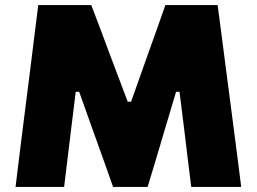

<svg xmlns="http://www.w3.org/2000/svg" viewBox="-20 -733 1007 753"><path d="M41 0Q47.5 -54.5 54.5 -110.5Q61.5 -166 69.5 -231L100 -472Q108 -536.5 115.2 -594.8Q122.5 -653 130 -713H338Q358 -660 376 -613Q393.5 -565.5 411 -519L481 -334H494L559.5 -518.5Q576.5 -565.5 592.8 -611.5Q609 -657.5 628.5 -713H833.5Q841.5 -653.5 849 -595.5Q856.5 -537.5 865 -471.5L896.5 -230.5Q905 -165 912 -110.2Q919 -55.5 926 0H730Q722 -64 715 -121.2Q708 -178.5 702 -229L684 -373H670.5L624.5 -218.5Q607.5 -161.5 591 -106Q574 -50 559 0H423.5Q406 -50 385.8 -106.5Q365.5 -163 345.5 -218.5L290.5 -373H277L259.5 -230.5Q253.5 -179.5 246.2 -121.5Q239 -63.5 231.5 0Z"/></svg>

Font: Heraclito ExtraBold
Style: Regular
Weight: 800
Designer: Kostas Bartsokas (font) & Cristiano Sobral (main changes)
Foundry: Kostas Bartsokas (font) & Cristiano Sobral (main changes)
Version: Version 1.00;July 8, 2020;FontCreator 13.0.0.2655 64-bit